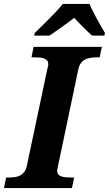

<svg xmlns="http://www.w3.org/2000/svg" viewBox="-43 -951 551 971"><path d="M-22.9 0 -12.2 -53.2H1Q16.6 -53.2 31.5 -55.2Q46.4 -57.1 58.6 -63.5Q70.8 -69.8 79.8 -81.5Q88.9 -93.3 92.8 -112.8L196.8 -604Q198.7 -609.4 200 -616.2Q201.2 -623 201.2 -627Q201.2 -637.7 195.8 -644.5Q190.4 -651.4 180.9 -655Q171.4 -658.7 158 -659.9Q144.5 -661.1 128.9 -661.1H116.2L127 -713.9H472.2L460.9 -661.1H448.2Q431.6 -661.1 416.3 -658.9Q400.9 -656.7 388.2 -650.4Q375.5 -644 366.2 -631.8Q356.9 -619.6 353 -600.1L250 -109.9Q249 -104.5 247.6 -97.7Q246.1 -90.8 246.1 -86.9Q246.1 -76.2 251.5 -69.6Q256.8 -63 266.6 -59.3Q276.4 -55.7 289.8 -54.4Q303.2 -53.2 318.8 -53.2H332L320.8 0ZM132.8 -784.2Q147.5 -798.3 166 -816.7Q184.6 -835 204.1 -854.5Q223.6 -874 242.2 -893.8Q260.7 -913.6 274.9 -931.2H409.7Q416 -915.5 425.8 -896Q435.5 -876.5 446.5 -856.4Q457.5 -836.4 468.3 -817.4Q479 -798.3 487.8 -784.2L484.9 -771H421.9Q413.1 -779.3 401.4 -790.5Q389.6 -801.8 377.4 -814Q365.2 -826.2 353.3 -838.4Q341.3 -850.6 332.5 -860.8Q319.3 -850.6 302.7 -838.4Q286.1 -826.2 269 -814Q252 -801.8 235.8 -790.5Q219.7 -779.3 207.5 -771H129.9Z"/></svg>

Font: Droid Serif
Style: Bold Italic
Weight: 700
Italic angle: -12°
Designer: Monotype Design team
Foundry: Monotype Imaging Inc.
Version: Version 1.03